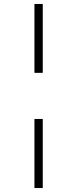

<svg xmlns="http://www.w3.org/2000/svg" viewBox="-20 -754 390 970"><path d="M154 -386V-734H196V-386ZM154 196V-153H196V196Z"/></svg>

Font: Piazzolla Thin Light
Style: Regular
Weight: 300
Version: Version 2.005